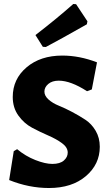

<svg xmlns="http://www.w3.org/2000/svg" viewBox="-20 -934 550 964"><path d="M348 -914 362 -913 419 -827 416 -812Q275 -732 210 -698L195 -699L158 -758Q262 -838 348 -914ZM293 -655Q379 -655 467 -621L441 -485L417 -476Q335 -529 275 -529Q242 -529 222.5 -512.5Q203 -496 203 -474Q203 -453 223.5 -434.5Q244 -416 275 -403.5Q306 -391 342 -372Q378 -353 409 -332.5Q440 -312 460.5 -277Q481 -242 481 -197Q481 -109 411 -49.5Q341 10 226 10Q125 10 26 -30L49 -175L66 -185Q108 -150 157.5 -130.5Q207 -111 243 -111Q281 -111 300.5 -128Q320 -145 320 -168Q320 -194 291.5 -215Q263 -236 222.5 -253.5Q182 -271 141.5 -292.5Q101 -314 72.5 -353.5Q44 -393 44 -447Q44 -537 113.5 -596Q183 -655 293 -655Z"/></svg>

Font: Alegreya Sans SC ExtraBold
Style: Regular
Weight: 800
Designer: Juan Pablo del Peral
Foundry: Huerta Tipografica
Version: Version 2.007